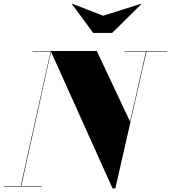

<svg xmlns="http://www.w3.org/2000/svg" viewBox="-60 -1032 946 1062"><path d="M510.5 -945 721 -1011.5 722.5 -1010 560.5 -850H455.5L337.5 -1010L339 -1011.5ZM-40 -2.5H54.5L220 -747.5H120V-750H475.5L659.5 -359L747.5 -747.5H628.5V-750H865.5V-747.5H750.5L578 10H562.5L222 -746.5L57.5 -2.5H172.5V0H-40Z"/></svg>

Font: Bodoni* 72pt Fatface
Style: Italic
Weight: 900
Italic angle: -13°
Version: Version 2.3